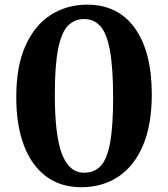

<svg xmlns="http://www.w3.org/2000/svg" viewBox="-20 -772 702 802"><path d="M319 10Q232.5 10 171.8 -35.8Q111 -81.5 79.2 -166.5Q47.5 -251.5 48 -368Q48 -496.5 86.8 -582Q125.5 -667.5 192.5 -710Q259.5 -752.5 344 -752.5Q473.5 -752.5 543.8 -653.8Q614 -555 614 -377.5Q614 -250 577 -163.8Q540 -77.5 473.8 -33.8Q407.5 10 319 10ZM331.5 -50.5Q375 -50.5 401.8 -80.2Q428.5 -110 440.5 -178.5Q452.5 -247 452.5 -363.5Q452.5 -487.5 439.5 -559.5Q426.5 -631.5 399.8 -662Q373 -692.5 331.5 -692.5Q291.5 -692.5 264.2 -665Q237 -637.5 223 -568.8Q209 -500 209 -376Q209 -206 239 -128.2Q269 -50.5 331.5 -50.5Z"/></svg>

Font: Merriweather
Style: Bold
Weight: 700
Designer: Eben Sorkin
Foundry: Eben Sorkin
Version: Version 2.100; ttfautohint (v1.7.19-72a1) -l 8 -r 50 -G 200 